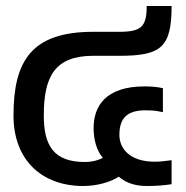

<svg xmlns="http://www.w3.org/2000/svg" viewBox="-20 -617 621 640"><path d="M257 3C304 3 348 -10 376 -28C400 -7 431 3 469 3C500 3 527 1 552 -3V-83C531 -80 512 -78 496 -78C409 -78 378 -125 378 -167C378 -220 400 -253 477 -249C491 -249 505 -247 523 -243V-323C506 -327 486 -329 462 -329C331 -329 292 -262 292 -190C292 -155 301 -115 323 -91C304 -81 283 -77 263 -77C158 -77 126 -133 126 -232C126 -360 161 -431 291 -431H378C517 -431 552 -459 552 -597H469C469 -528 451 -511 378 -511H291C85 -511 25 -414 25 -232C25 -81 122 3 257 3Z"/></svg>

Font: Vanilla Cream DemiBold
Style: Regular
Weight: 600
Designer: Jeremy Tribby, Jinavaṁso
Foundry: Tribby Type
Version: Version 1.422;Glyphs 3.1.2 (3151)